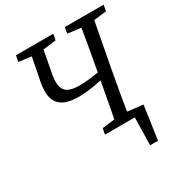

<svg xmlns="http://www.w3.org/2000/svg" viewBox="-197 -809 1069 1136"><g transform="rotate(-30 338.0 -241.0)"><path d="M450 0H550L503 -40L498 188H552L585 -40L450 -56V0ZM279 -271C342 -271 417 -285 483 -303L491 -349C412 -332 361 -327 315 -327C217 -327 187 -363 208 -473L245 -670H165L124 -459C95 -309 170 -271 279 -271ZM69 -629 181 -614H200L324 -629L332 -670H77L69 -629ZM298 0H563L571 -40L452 -55H433L306 -40L298 0ZM382 0H471C487 -103 505 -207 524 -310L592 -670H503C486 -567 468 -463 449 -360L382 0ZM403 -629 524 -614H544L668 -629L676 -670H411L403 -629Z"/></g></svg>

Font: Source Serif 4 Variable
Style: Italic
Weight: 400
Italic angle: -12°
Designer: Frank Grießhammer
Foundry: Adobe Systems Incorporated
Version: Version 4.004;hotconv 1.0.116;makeotfexe 2.5.65601